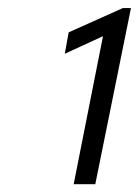

<svg xmlns="http://www.w3.org/2000/svg" viewBox="-20 -910 352 486"><path d="M240.7 -818.4 144 -773.9 153.8 -828.1 291 -889.6H311.5L221.2 -443.8H166.5Z"/></svg>

Font: Reddit Sans Chocolate Light
Style: Italic
Weight: 300
Italic angle: -11.25°
Designer: Stephen Hutchings
Version: Version 1.013